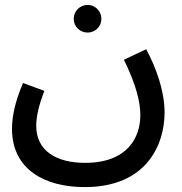

<svg xmlns="http://www.w3.org/2000/svg" viewBox="-20 -534 742 784"><path d="M338 -401C369 -401 394 -426 394 -457C394 -488 369 -514 338 -514C306 -514 281 -488 281 -457C281 -426 306 -401 338 -401ZM29 -8C29 159 164 230 326 230C579 230 652 56 652 -74C652 -164 617 -258 577 -333L486 -290C537 -186 553 -116 553 -64C553 26 502 131 327 131C212 131 128 83 128 -20C128 -60 139 -105 161 -163L74 -195C40 -116 29 -55 29 -8Z"/></svg>

Font: Noto Sans Arabic UI Md
Style: Regular
Weight: 500
Designer: Monotype Design Team, Nadine Chahine and Nizar Qandah
Foundry: Monotype Imaging Inc.
Version: Version 2.010